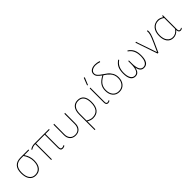

<svg xmlns="http://www.w3.org/2000/svg" viewBox="280 -2108 3695 3695"><g transform="rotate(-45 2128.0 -260.0)"><path d="M230 5Q147 5 101 -56Q55 -117 55 -229Q55 -452 266 -452H479L482 -448L478 -432H351L350 -428Q414 -335 414 -226Q414 -115 366 -55Q318 5 230 5ZM229 -15Q307 -15 350.5 -70Q394 -125 394 -223Q394 -332 325 -432H261Q75 -432 75 -227Q75 -127 115.5 -71Q156 -15 229 -15Z M647 0V-432H640Q583 -432 531 -398L527 -399L520 -410L521 -414Q574 -452 640 -452H1037L1040 -448L1036 -432H923V-77Q923 -44 932.5 -30.5Q942 -17 965 -17Q983 -17 1017 -33L1023 -30L1019 -12Q983 4 964 4Q932 4 917.5 -14.5Q903 -33 903 -75V-432H667V0Z M1158 -172 1159 -229V-449L1180 -453L1178 -173Q1177 -101 1214 -58.5Q1251 -16 1318 -16Q1384 -16 1420 -58Q1456 -100 1456 -173V-449L1477 -453L1476 -172Q1478 -93 1435.5 -45Q1393 3 1317 3Q1241 3 1198.5 -44.5Q1156 -92 1158 -172Z M1646 185V-236Q1646 -344 1691.5 -400.5Q1737 -457 1820 -457Q1903 -457 1946.5 -401.5Q1990 -346 1990 -239Q1990 -120 1939.5 -57.5Q1889 5 1789 5Q1730 5 1666 -33V185ZM1666 -238V-55Q1733 -15 1789 -15Q1970 -15 1970 -240Q1970 -336 1932 -386.5Q1894 -437 1821 -437Q1747 -437 1706.5 -386Q1666 -335 1666 -238Z M2209 -674 2214 -675 2227 -671 2229 -665Q2205 -605 2169 -521L2164 -520L2151 -526Q2175 -581 2209 -674ZM2196 3Q2145 3 2145 -65V-449L2165 -453V-66Q2165 -37 2173.5 -27Q2182 -17 2200 -17Q2217 -17 2243 -31L2248 -28L2244 -11Q2216 3 2196 3Z M2323 -207Q2323 -289 2363.5 -347.5Q2404 -406 2492 -452L2493 -455Q2441 -492 2415 -522.5Q2389 -553 2389 -596Q2389 -646 2430.5 -675.5Q2472 -705 2540 -705Q2595 -705 2653 -686L2648 -667L2642 -666Q2589 -685 2540 -685Q2483 -685 2446 -660Q2409 -635 2409 -593Q2409 -557 2438.5 -526.5Q2468 -496 2509.5 -469Q2551 -442 2592.5 -410Q2634 -378 2663.5 -325.5Q2693 -273 2693 -205Q2693 -111 2641.5 -53Q2590 5 2506 5Q2422 5 2372.5 -52.5Q2323 -110 2323 -207ZM2343 -207Q2343 -119 2387 -67Q2431 -15 2506 -15Q2581 -15 2627 -67.5Q2673 -120 2673 -205Q2673 -250 2660 -286.5Q2647 -323 2620 -352.5Q2593 -382 2571.5 -399.5Q2550 -417 2512 -442Q2422 -396 2382.5 -340.5Q2343 -285 2343 -207Z M2933 12Q2868 12 2834.5 -41Q2801 -94 2801 -197Q2801 -290 2830 -350Q2859 -410 2924 -452L2934 -441L2933 -435Q2821 -362 2821 -199Q2821 -107 2850.5 -57.5Q2880 -8 2934 -8Q3041 -8 3041 -222V-294L3058 -299L3060 -298V-222Q3060 -8 3166 -8Q3220 -8 3249.5 -57.5Q3279 -107 3279 -199Q3279 -362 3167 -435L3166 -441L3176 -452Q3241 -410 3270 -350Q3299 -290 3299 -197Q3299 12 3167 12Q3118 12 3089.5 -18.5Q3061 -49 3049 -114Q3037 -49 3009 -18.5Q2981 12 2933 12Z M3726 -452Q3732 -408 3717 -355Q3702 -302 3653 -193L3566 0H3544L3390 -450L3411 -454L3424 -409L3554 -31H3558L3636 -204Q3682 -307 3696 -356.5Q3710 -406 3705 -449L3706 -451Z M3974 5Q3894 5 3848 -54Q3802 -113 3802 -217Q3802 -330 3857 -394Q3912 -458 4010 -458Q4066 -452 4113 -420L4117 -421V-449L4137 -453V-74Q4137 -17 4171 -17Q4194 -17 4212 -32L4218 -29L4214 -11Q4194 3 4169 3Q4121 3 4117 -64H4114Q4055 5 3974 5ZM3822 -216Q3822 -123 3863.5 -69Q3905 -15 3976 -15Q4059 -15 4117 -97V-395Q4058 -437 3999 -437Q3918 -437 3870 -377Q3822 -317 3822 -216Z"/></g></svg>

Font: Alegreya Sans Thin
Style: Regular
Weight: 100
Designer: Juan Pablo del Peral
Foundry: Huerta Tipografica
Version: Version 2.007